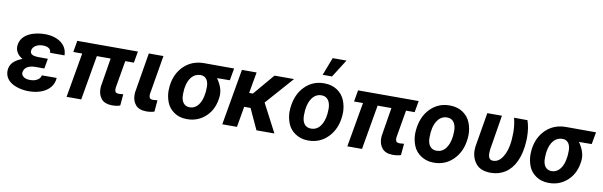

<svg xmlns="http://www.w3.org/2000/svg" viewBox="-50 -1276 5593 1780"><g transform="rotate(10 2746.5 -386.0)"><path d="M20.5 -145.5C20.5 -144 20.5 -142.1 20.5 -140.6C20.5 -110.4 29.8 -84.5 47.9 -62.5C65.9 -40.5 92.3 -22.9 127 -10.3C161.1 2.4 199.2 9.3 241.2 9.8C244.1 9.8 247.1 9.8 250 9.8C289.1 9.8 325.7 3.4 360.8 -8.8C430.7 -34.2 477.1 -85.9 481 -156.7L341.8 -156.2C337.4 -136.2 325.7 -121.1 307.1 -110.8C289.1 -100.1 267.6 -95.2 243.2 -95.2C241.2 -95.2 239.3 -95.2 236.8 -95.2C212.9 -95.2 193.8 -100.6 179.7 -110.8C166 -121.6 158.7 -133.8 158.7 -147.5C158.7 -150.4 159.2 -153.3 159.7 -156.2C167 -199.2 206.5 -223.1 272.5 -223.1L353 -222.7L369.6 -316.9L272 -317.4C226.1 -319.3 203.1 -333 203.1 -359.4C203.1 -362.3 203.6 -365.7 204.1 -369.1C207.5 -387.7 218.3 -402.8 237.3 -414.1C256.3 -425.3 278.3 -430.7 303.7 -430.7C352.1 -430.7 380.4 -411.1 380.4 -375.5L516.1 -375C515.6 -407.7 506.8 -436 489.7 -460C455.6 -507.8 391.1 -535.6 314.5 -537.6C311 -537.6 308.1 -537.6 305.2 -537.6C263.2 -537.6 223.6 -531.2 186 -519C111.8 -493.7 71.3 -443.8 69.8 -379.4C69.8 -336.9 94.7 -298.8 138.2 -275.4C56.2 -244.1 22.5 -202.6 20.5 -145.5Z M1180.2 -528.3H609.4L590.8 -420.4H674.8L601.6 0H739.7L812.5 -420.4H942.4L898.4 -150.4C897.9 -143.1 897.5 -135.7 897.5 -128.4C897.5 -90.8 907.7 -59.6 928.7 -34.2C949.7 -9.3 982.4 3.9 1026.9 4.4C1028.8 4.4 1031.2 4.4 1033.2 4.4C1060.5 4.4 1084.5 0.5 1105.5 -6.8L1115.2 -114.7C1099.6 -112.8 1086.9 -111.8 1077.1 -111.8C1075.7 -111.8 1074.7 -111.8 1073.2 -111.8C1055.7 -112.3 1044.9 -116.7 1041 -124C1037.1 -131.3 1035.2 -140.1 1035.2 -150.4C1035.2 -154.3 1035.6 -159.2 1036.1 -164.1L1080.1 -420.4H1161.1Z M1282.7 -528.3 1219.7 -150.4C1219.2 -143.1 1218.8 -135.7 1218.8 -128.9C1218.8 -91.3 1229 -60.1 1250 -34.7C1271 -9.3 1304.2 3.9 1348.6 4.4C1351.1 4.4 1353 4.4 1355.5 4.4C1382.3 4.4 1406.7 0.5 1427.7 -6.8L1437 -114.7C1420.4 -112.3 1407.7 -111.3 1398.9 -111.3C1397.9 -111.3 1397 -111.3 1396 -111.3C1378.4 -111.8 1367.7 -116.2 1363.8 -123.5C1359.9 -130.9 1357.9 -139.6 1357.9 -149.9C1357.9 -153.8 1358.4 -158.7 1358.9 -163.6L1420.4 -528.3Z M2085.9 -528.3 1803.7 -528.8C1729 -528.8 1666 -504.9 1615.7 -457C1565.4 -408.7 1535.2 -345.7 1525.9 -268.1L1524.9 -257.3C1523.4 -244.6 1522.9 -232.4 1522.9 -220.2C1522.9 -184.6 1529.8 -148.9 1543 -113.3C1556.6 -77.6 1580.1 -48.3 1613.3 -25.4C1646 -2.4 1685.5 9.3 1731.4 9.8C1733.4 9.8 1735.4 9.8 1737.3 9.8C1806.2 9.8 1864.7 -13.7 1914.1 -60.5C1963.4 -107.4 1991.2 -170.9 1998.5 -250.5C1999 -254.9 1999 -259.3 1999 -263.7C1999 -309.6 1985.8 -354.5 1945.3 -413.1L2065.4 -414.1ZM1665 -272.5C1679.2 -364.3 1726.6 -414.6 1790 -414.6C1791.5 -414.6 1792.5 -414.6 1793.9 -414.6C1840.8 -413.1 1866.7 -375.5 1866.7 -316.4L1864.7 -270L1863.3 -259.8C1857.9 -210.9 1844.2 -172.4 1822.8 -144.5C1801.3 -116.7 1774.4 -102.5 1742.2 -102.5C1741.2 -102.5 1739.7 -102.5 1738.8 -102.5C1688.5 -104 1660.6 -143.6 1660.6 -206.1C1660.6 -209 1660.6 -211.9 1660.6 -214.8C1660.6 -229 1661.1 -242.7 1662.6 -255.4Z M2389.2 0H2558.1L2418.9 -266.6L2649.9 -528.3H2465.8L2297.4 -329.6H2262.2L2297.4 -528.3H2159.2L2067.4 0H2205.6L2239.3 -194.8H2299.3Z M2904.3 -613.3H2992.2L3099.1 -781.7H2968.8ZM2938 -538.1C2935.1 -538.1 2932.6 -538.1 2930.2 -538.1C2859.9 -538.1 2799.8 -513.2 2750 -462.4C2700.2 -412.1 2670.9 -343.3 2662.6 -255.9C2661.6 -245.1 2661.1 -234.4 2661.1 -223.6C2661.1 -187 2668 -150.4 2682.1 -114.3C2696.3 -78.1 2720.2 -48.8 2753.9 -25.9C2787.6 -2.9 2827.1 9.3 2873 9.8C2875 9.8 2876.5 9.8 2878.4 9.8C2951.2 9.8 3012.2 -15.6 3062.5 -66.9C3112.8 -118.2 3142.1 -186 3149.4 -270C3150.4 -281.2 3150.9 -292 3150.9 -302.7C3150.9 -339.8 3144 -376.5 3129.9 -413.1C3115.7 -449.2 3092.3 -479 3058.6 -502.4C3024.9 -525.4 2984.4 -537.6 2938 -538.1ZM2798.8 -205.6C2798.8 -210.4 2798.8 -215.3 2798.8 -220.2C2798.8 -280.8 2810.1 -330.1 2833.5 -367.7C2856.9 -405.3 2888.2 -424.3 2927.2 -424.3C2928.7 -424.3 2929.7 -424.3 2931.2 -424.3C2982.4 -422.9 3010.7 -382.8 3013.2 -320.3C3013.2 -316.4 3013.2 -312 3013.2 -308.1C3013.2 -248 3002 -199.2 2979 -161.1C2956.1 -122.6 2924.3 -103.5 2883.8 -103.5C2882.3 -103.5 2881.3 -103.5 2879.9 -103.5C2829.1 -105 2800.3 -143.1 2798.8 -205.6Z M3823.2 -528.3H3252.4L3233.9 -420.4H3317.9L3244.6 0H3382.8L3455.6 -420.4H3585.4L3541.5 -150.4C3541 -143.1 3540.5 -135.7 3540.5 -128.4C3540.5 -90.8 3550.8 -59.6 3571.8 -34.2C3592.8 -9.3 3625.5 3.9 3669.9 4.4C3671.9 4.4 3674.3 4.4 3676.3 4.4C3703.6 4.4 3727.5 0.5 3748.5 -6.8L3758.3 -114.7C3742.7 -112.8 3730 -111.8 3720.2 -111.8C3718.8 -111.8 3717.8 -111.8 3716.3 -111.8C3698.7 -112.3 3688 -116.7 3684.1 -124C3680.2 -131.3 3678.2 -140.1 3678.2 -150.4C3678.2 -154.3 3678.7 -159.2 3679.2 -164.1L3723.1 -420.4H3804.2Z M4120.1 -538.1C4117.2 -538.1 4114.7 -538.1 4112.3 -538.1C4042 -538.1 3981.9 -513.2 3932.1 -462.4C3882.3 -412.1 3853 -343.3 3844.7 -255.9C3843.8 -245.1 3843.3 -234.4 3843.3 -223.6C3843.3 -187 3850.1 -150.4 3864.3 -114.3C3878.4 -78.1 3902.3 -48.8 3936 -25.9C3969.7 -2.9 4009.3 9.3 4055.2 9.8C4057.1 9.8 4058.6 9.8 4060.5 9.8C4133.3 9.8 4194.3 -15.6 4244.6 -66.9C4294.9 -118.2 4324.2 -186 4331.5 -270C4332.5 -281.2 4333 -292 4333 -302.7C4333 -339.8 4326.2 -376.5 4312 -413.1C4297.9 -449.2 4274.4 -479 4240.7 -502.4C4207 -525.4 4166.5 -537.6 4120.1 -538.1ZM3981 -205.6C3981 -210.4 3981 -215.3 3981 -220.2C3981 -280.8 3992.2 -330.1 4015.6 -367.7C4039.1 -405.3 4070.3 -424.3 4109.4 -424.3C4110.8 -424.3 4111.8 -424.3 4113.3 -424.3C4164.6 -422.9 4192.9 -382.8 4195.3 -320.3C4195.3 -316.4 4195.3 -312 4195.3 -308.1C4195.3 -248 4184.1 -199.2 4161.1 -161.1C4138.2 -122.6 4106.4 -103.5 4065.9 -103.5C4064.5 -103.5 4063.5 -103.5 4062 -103.5C4011.2 -105 3982.4 -143.1 3981 -205.6Z M4469.2 -528.3 4414.6 -203.6C4413.1 -191.9 4412.6 -181.2 4412.6 -170.4C4412.6 -121.6 4426.8 -79.6 4455.1 -44.4C4483.4 -8.8 4528.3 9.3 4589.4 10.7C4591.8 10.7 4594.2 10.7 4596.7 10.7C4646 10.7 4690.9 -2 4730.5 -27.3C4810.5 -78.6 4863.3 -183.6 4870.6 -341.8C4871.1 -352.1 4871.1 -362.3 4871.1 -372.1C4871.1 -430.2 4863.3 -481.9 4847.2 -528.8L4720.7 -529.8C4731 -489.3 4736.8 -447.8 4737.8 -405.3C4737.8 -399.9 4737.8 -394.5 4737.8 -389.6C4737.8 -302.7 4725.1 -232.9 4698.7 -181.2C4672.9 -128.9 4639.2 -103 4598.1 -103C4596.7 -103 4595.2 -103 4593.8 -103C4567.4 -104.5 4553.2 -123 4551.8 -159.7V-171.9L4553.7 -201.2L4606.9 -528.3Z M5492.7 -528.3 5210.4 -528.8C5135.7 -528.8 5072.8 -504.9 5022.5 -457C4972.2 -408.7 4941.9 -345.7 4932.6 -268.1L4931.6 -257.3C4930.2 -244.6 4929.7 -232.4 4929.7 -220.2C4929.7 -184.6 4936.5 -148.9 4949.7 -113.3C4963.4 -77.6 4986.8 -48.3 5020 -25.4C5052.7 -2.4 5092.3 9.3 5138.2 9.8C5140.1 9.8 5142.1 9.8 5144 9.8C5212.9 9.8 5271.5 -13.7 5320.8 -60.5C5370.1 -107.4 5397.9 -170.9 5405.3 -250.5C5405.8 -254.9 5405.8 -259.3 5405.8 -263.7C5405.8 -309.6 5392.6 -354.5 5352.1 -413.1L5472.2 -414.1ZM5071.8 -272.5C5085.9 -364.3 5133.3 -414.6 5196.8 -414.6C5198.2 -414.6 5199.2 -414.6 5200.7 -414.6C5247.6 -413.1 5273.4 -375.5 5273.4 -316.4L5271.5 -270L5270 -259.8C5264.6 -210.9 5251 -172.4 5229.5 -144.5C5208 -116.7 5181.2 -102.5 5148.9 -102.5C5147.9 -102.5 5146.5 -102.5 5145.5 -102.5C5095.2 -104 5067.4 -143.6 5067.4 -206.1C5067.4 -209 5067.4 -211.9 5067.4 -214.8C5067.4 -229 5067.9 -242.7 5069.3 -255.4Z"/></g></svg>

Font: Roboto
Style: Bold Italic
Weight: 700
Italic angle: -12°
Designer: Google
Version: Version 2.137; 2017